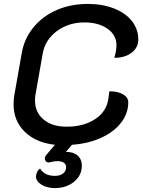

<svg xmlns="http://www.w3.org/2000/svg" viewBox="-20 -729 725 976"><path d="M561 -435Q572 -470 572 -499Q572 -551 526.5 -583Q481 -615 409 -615Q328 -615 268.5 -570.5Q209 -526 197 -456L160 -246Q158 -236 158 -218Q158 -158 201.5 -121.5Q245 -85 319 -85Q407 -85 466 -125Q525 -165 532 -235Q536 -261 536 -265Q579 -265 605.5 -249.5Q632 -234 632 -209Q632 -153 596 -106Q560 -59 495 -29Q430 1 346 7L315 43Q354 43 375 62Q396 81 396 113Q396 162 357 194.5Q318 227 259 227Q218 227 190.5 209.5Q163 192 163 168Q163 157 168.5 145.5Q174 134 184 128Q206 165 259 165Q285 165 300.5 153Q316 141 316 120Q316 106 305 98.5Q294 91 274 90Q255 90 233 96Q223 99 215.5 93Q208 87 208 77Q208 66 216 58L259 7Q162 -4 105.5 -59.5Q49 -115 49 -199Q49 -225 53 -246L90 -456Q102 -530 148 -587.5Q194 -645 266 -677Q338 -709 426 -709Q501 -709 559.5 -686Q618 -663 650.5 -622Q683 -581 683 -528Q683 -487 649 -461Q615 -435 561 -435Z"/></svg>

Font: K2D Medium
Style: Italic
Weight: 500
Italic angle: -10°
Designer: Katatrad Aksorn Co.,Ltd.
Foundry: Cadson Demak Co.,Ltd.
Version: Version 1.000; ttfautohint (v1.6)